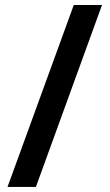

<svg xmlns="http://www.w3.org/2000/svg" viewBox="-20 -740 434 760"><path d="M9.8 0 272 -720.2H383.8L122.1 0Z"/></svg>

Font: Aspekta 550
Style: Regular
Weight: 550
Designer: Ivo Dolenc
Version: Version 2.000